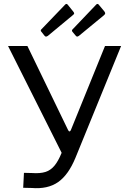

<svg xmlns="http://www.w3.org/2000/svg" viewBox="-20 -982 653 1002"><path d="M101 -2 105 -80 147 -79Q189 -76 216.5 -84.5Q244 -93 264 -117Q284 -141 301 -183L528 -742H612L374 -159Q337 -69 283 -31.5Q229 6 145 -1ZM313 -162 22 -742H123L335 -304Q343 -287 352 -307L374 -300ZM333 -958 362 -922Q367 -916 367 -912Q367 -908 359 -902L230 -795Q224 -791 220 -791Q216 -791 212 -796L197 -815Q189 -823 196 -829L320 -958Q327 -965 333 -958ZM495 -958 525 -922Q529 -916 529 -912Q529 -908 522 -902L392 -795Q386 -791 382.5 -791Q379 -791 375 -796L359 -815Q352 -823 359 -829L482 -958Q489 -965 495 -958Z"/></svg>

Font: Libre Franklin
Style: Regular
Weight: 400
Designer: Pablo Impallari, Rodrigo Fuenzalida, Nhung Nguyen
Foundry: Impallari Type
Version: Version 3.000